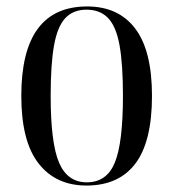

<svg xmlns="http://www.w3.org/2000/svg" viewBox="-20 -565 537 595"><path d="M248 10Q153 10 99.5 -58.5Q46 -127 46 -268Q46 -545 250 -545Q347 -545 399 -476.5Q451 -408 451 -268Q451 -126 399.5 -58Q348 10 248 10ZM249 0Q311 0 336 -61.5Q361 -123 361 -268Q361 -366 350.5 -424.5Q340 -483 315 -509Q290 -535 248 -535Q207 -535 182.5 -509Q158 -483 147.5 -424.5Q137 -366 137 -268Q137 -122 163 -61Q189 0 249 0Z"/></svg>

Font: Noto Serif Display Condensed
Style: Regular
Weight: 400
Width: 3
Designer: Monotype Design Team
Foundry: Monotype Imaging Inc.
Version: Version 2.009